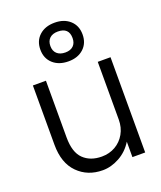

<svg xmlns="http://www.w3.org/2000/svg" viewBox="-141 -844 796 947"><g transform="rotate(-20 257.0 -371.0)"><path d="M369.5 -653Q369.5 -607 339.2 -579.2Q309 -551.5 260 -551.5Q209.5 -551.5 178.8 -579.2Q148 -607 148 -653Q148 -699 178.5 -726.8Q209 -754.5 259 -754.5Q308.5 -754.5 339 -726.8Q369.5 -699 369.5 -653ZM200.5 -653Q200.5 -627 216.2 -612.5Q232 -598 260 -598Q287 -598 302 -612.5Q317 -627 317 -653Q317 -708 259 -708Q231.5 -708 216 -693.5Q200.5 -679 200.5 -653ZM121.5 -202.5Q121.5 -124 157.5 -89Q193.5 -54 253.5 -54Q293 -54 324.8 -72.2Q356.5 -90.5 375 -123Q393.5 -155.5 393.5 -197V-500H460.5V0H393.5V-81Q366.5 -37 323 -13Q279.5 11 235 11Q156 11 104.5 -40.8Q53 -92.5 53 -189V-500H121.5Z"/></g></svg>

Font: Overused Grotesk Book
Style: Regular
Weight: 375
Version: Version 0.004